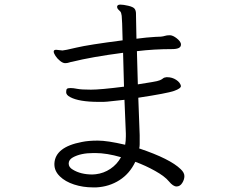

<svg xmlns="http://www.w3.org/2000/svg" viewBox="-20 -786 1040 833"><path d="M580 -362Q705 -381 735 -391.5Q765 -402 765 -413Q762 -428 744.5 -439.5Q727 -451 706 -451H702Q692 -450 687.5 -446Q683 -442 674 -438Q665 -434 640 -430Q615 -426 578 -420L574 -564Q648 -573 727 -573Q765 -573 765 -592V-596Q762 -608 746.5 -620Q731 -632 719 -633H714Q704 -633 696 -630.5Q688 -628 678 -627L654 -626Q618 -624 572 -618Q570 -700 570 -721V-726Q570 -740 564 -748Q558 -756 536.5 -761Q515 -766 502 -766Q489 -766 488 -757V-756Q488 -750 493 -745L502 -736Q506 -732 508 -717.5Q510 -703 512 -611Q364 -592 311.5 -579.5Q259 -567 251 -567L224 -570Q213 -570 213 -562.5Q213 -555 221 -543Q229 -531 241 -521.5Q253 -512 262.5 -512Q272 -512 279 -514.5Q286 -517 293 -518Q377 -539 514 -557Q516 -496 518 -410Q416 -397 374.5 -397Q333 -397 315.5 -400.5Q298 -404 286.5 -404Q275 -404 271 -401Q267 -398 267 -386Q267 -374 284 -365Q322 -344 409 -344H429L445 -345L520 -353L526 -207V-194Q526 -175 523 -158Q446 -176 404.5 -176Q363 -176 335 -170Q219 -148 216 -76V-73Q216 -44 239.5 -21Q263 2 301.5 14.5Q340 27 383 27H398Q454 24 498.5 -4.5Q543 -33 567 -84Q611 -68 653 -44.5Q695 -21 713 1Q731 23 746 23Q761 23 770.5 8Q780 -7 780 -22Q780 -37 764 -52Q718 -97 584 -142Q586 -151 586 -160V-200Q586 -212 580 -362ZM505 -104Q488 -73 459 -53.5Q430 -34 395 -30L381 -29Q330 -29 296 -50Q278 -60 278 -76.5Q278 -93 296 -103Q330 -122 385 -122H394Q443 -122 505 -104Z"/></svg>

Font: LXGW WenKai Mono TC
Style: Regular
Weight: 400
Designer: LXGW / Fontworks Inc.
Foundry: LXGW / Fontworks Inc.
Version: Version 1.330